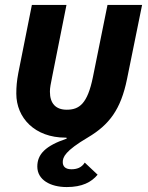

<svg xmlns="http://www.w3.org/2000/svg" viewBox="-20 -545 598 777"><path d="M46 -166C46 -68 121 12 245 12H249L250 16C164 45 131 79 131 129C131 183 184 212 250 212C313 212 350 192 375 162L323 113C310 134 290 140 269 140C243 140 234 127 234 111C234 91 243 66 336 11C422 -40 469 -102 494 -225L555 -525H415L356 -233C334 -125 301 -101 250 -101C206 -101 182 -126 182 -174C182 -190 185 -204 192 -239L249 -525H109L54 -249C48 -217 46 -194 46 -166Z"/></svg>

Font: Braiins Sans
Style: Bold Italic
Weight: 700
Italic angle: -11.31°
Designer: Mike Abbink, Paul van der Laan, Pieter van Rosmalen, Jiri Chlebus, Lubos Buracinsky
Foundry: Bold Monday, Sudetype
Version: Version 1.000;hotconv 1.0.109;makeotfexe 2.5.65596